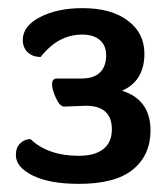

<svg xmlns="http://www.w3.org/2000/svg" viewBox="-20 -730 410 472"><path d="M350 -409Q350 -349 307 -313.5Q264 -278 174 -278Q102 -278 60.5 -298.5Q19 -319 19 -349Q19 -367 29.5 -377.5Q40 -388 55 -388Q98 -347 174 -347Q213 -347 234 -363.5Q255 -380 255 -412Q255 -470 191 -470L138 -468Q127 -468 117.5 -489Q108 -510 108 -523Q108 -537 120 -537H180Q211 -537 226 -552Q241 -567 241 -594Q241 -618 225.5 -631.5Q210 -645 182 -645Q123 -645 80 -590Q60 -590 48 -601.5Q36 -613 36 -632Q36 -666 78.5 -688Q121 -710 183 -710Q253 -710 294 -679.5Q335 -649 335 -598Q335 -531 280 -507Q350 -485 350 -409Z"/></svg>

Font: Krub SemiBold
Style: Regular
Weight: 600
Version: Version 1.000; ttfautohint (v1.6)